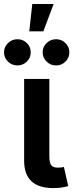

<svg xmlns="http://www.w3.org/2000/svg" viewBox="-54 -943 372 966"><path d="M216.3 3.4Q140.1 3.4 103.8 -31.5Q67.4 -66.4 67.4 -134.8V-545.9H194.3V-155.8Q194.3 -125.5 203.4 -112.5Q212.4 -99.6 236.3 -99.6Q249 -99.6 255.6 -100.6Q262.2 -101.6 267.6 -103L289.1 -6.8Q277.3 -3.4 258.3 0Q239.3 3.4 216.3 3.4ZM33.7 -613.8Q5.9 -613.8 -13.9 -633.1Q-33.7 -652.3 -33.7 -679.7Q-33.7 -707 -13.9 -726.3Q5.9 -745.6 33.7 -745.6Q61.5 -745.6 81.1 -726.3Q100.6 -707 100.6 -679.7Q100.6 -652.3 81.1 -633.1Q61.5 -613.8 33.7 -613.8ZM228 -613.8Q200.2 -613.8 180.4 -633.1Q160.6 -652.3 160.6 -679.7Q160.6 -707 180.4 -726.3Q200.2 -745.6 228 -745.6Q255.9 -745.6 275.4 -726.3Q294.9 -707 294.9 -679.7Q294.9 -652.3 275.4 -633.1Q255.9 -613.8 228 -613.8ZM93.3 -785.2 108.4 -922.9H215.8L164.1 -785.2Z"/></svg>

Font: Inter-SemiBold
Style: Regular
Weight: 600
Designer: Rasmus Andersson
Foundry: rsms
Version: Version 4.000;git-a52131595